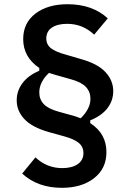

<svg xmlns="http://www.w3.org/2000/svg" viewBox="-20 -730 615 909"><path d="M272.9 159.2Q158.2 159.2 85 91.8L147.9 15.1Q201.7 65.9 274.9 65.9Q320.8 65.9 347.9 47.1Q375 28.3 375 -4.9Q375 -35.2 352.8 -53.5Q330.6 -71.8 282.2 -85L210 -105Q130.9 -127.9 95 -166.7Q59.1 -205.6 59.1 -254.9Q59.1 -299.8 86.4 -336.4Q113.8 -373 166 -395V-408.2Q89.8 -459.5 89.8 -544.9Q89.8 -621.6 147.9 -665.8Q206.1 -710 299.8 -710Q417.5 -710 490.2 -643.1L425.8 -565.9Q371.6 -617.2 297.9 -617.2Q252.4 -617.2 225.8 -599.4Q199.2 -581.5 199.2 -547.9Q199.2 -519 221.2 -501.7Q243.2 -484.4 292 -471.2L363.8 -450.2Q442.9 -428.2 479.5 -388.4Q516.1 -348.6 516.1 -298.8Q516.1 -253.9 488.8 -218Q461.4 -182.1 407.2 -160.2V-147Q483.9 -97.7 483.9 -9.8Q483.9 67.9 425.5 113.5Q367.2 159.2 272.9 159.2ZM361.8 -169.9Q408.2 -214.8 408.2 -262.2Q408.2 -295.4 386.7 -318.4Q365.2 -341.3 314.9 -355L244.1 -375Q227.5 -379.4 211.9 -384.8Q166 -341.8 166 -292Q166 -259.8 187 -237.3Q208 -214.8 257.8 -201.2L330.1 -181.2Q340.8 -178.2 361.8 -169.9Z"/></svg>

Font: Anuphan SemiBold
Style: Bold
Weight: 600
Designer: Mike Abbink, Paul van der Laan, Pieter van Rosmalen, Mint Tantisuwanna
Foundry: Bold Monday; Cadson Demak
Version: Version 3.002;hotconv 1.0.109;makeotfexe 2.5.65596